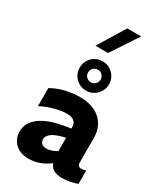

<svg xmlns="http://www.w3.org/2000/svg" viewBox="-244 -1090 1018 1193"><g transform="rotate(30 265.0 -494.0)"><path d="M319 -43Q252 10 170 10Q112 10 76 -23.5Q40 -57 40 -111Q40 -167 87.5 -208.5Q135 -250 224 -270Q270 -281 310 -286V-294Q310 -352 240 -352Q200 -352 149 -337.5Q98 -323 60 -302V-432Q150 -482 260 -482Q353 -482 406.5 -434Q460 -386 460 -303V-132Q460 -100 487 -100Q503 -100 520 -105V-10Q499 -2 469.5 4Q440 10 410 10Q338 10 319 -43ZM235 -100Q271 -100 310 -124V-220Q271 -211 247 -201Q220 -190 205 -174.5Q190 -159 190 -141Q190 -122 202.5 -111Q215 -100 235 -100ZM165 -640Q165 -684 195.5 -714.5Q226 -745 270 -745Q313 -745 344 -714.5Q375 -684 375 -640Q375 -597 344 -566Q313 -535 270 -535Q226 -535 195.5 -566Q165 -597 165 -640ZM315 -640Q315 -659 302 -672Q289 -685 270 -685Q251 -685 238 -672Q225 -659 225 -640Q225 -621 238 -608Q251 -595 270 -595Q289 -595 302 -608Q315 -621 315 -640ZM299 -998H399L272 -806H182Z"/></g></svg>

Font: Madhuban Bold
Style: Regular
Weight: 700
Designer: jaikishan Patel
Foundry: MagicType
Version: Version 1.000